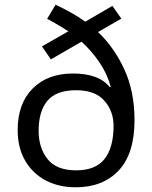

<svg xmlns="http://www.w3.org/2000/svg" viewBox="-20 -785 645 815"><path d="M216 -765Q248 -750 280.5 -732Q313 -714 342 -693L457 -760L495 -706L396 -649Q464 -585 507.5 -491Q551 -397 551 -275Q551 -133 484 -61.5Q417 10 301 10Q229 10 173.5 -19.5Q118 -49 86.5 -103.5Q55 -158 55 -233Q55 -345 118.5 -409Q182 -473 290 -473Q343 -473 382.5 -459Q422 -445 446 -415L450 -417Q434 -474 401 -522Q368 -570 326 -608L196 -533L158 -588L270 -652Q249 -666 226 -679.5Q203 -693 180 -705ZM303 -402Q219 -402 181.5 -357.5Q144 -313 144 -230Q144 -157 182 -109.5Q220 -62 303 -62Q386 -62 424 -110.5Q462 -159 462 -251Q462 -313 423 -357.5Q384 -402 303 -402Z"/></svg>

Font: Noto Sans Old North Arabian
Style: Regular
Weight: 400
Designer: Monotype Design Team
Foundry: Monotype Imaging Inc.
Version: Version 2.001; ttfautohint (v1.8.4.7-5d5b)